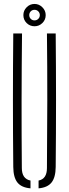

<svg xmlns="http://www.w3.org/2000/svg" viewBox="-20 -974 358 998"><path d="M49 -106Q45.5 -453 49 -800H94.5Q92.5 -626.5 92.2 -450.2Q92 -274 93.5 -100.5Q93.5 -44.5 138.5 -35.5V5Q91.5 1 70.5 -25.5Q49.5 -52 49 -106ZM180.5 5V-35.5Q224 -44 224 -100.5Q225.5 -274 225.8 -450.2Q226 -626.5 224 -800H269.5Q273 -453 269.5 -106Q269 -52 248 -25.5Q227 1 180.5 5ZM159.5 -837.5Q135.5 -837.5 118.5 -854.2Q101.5 -871 101.5 -895.5Q101.5 -919 118.5 -936.2Q135.5 -953.5 159.5 -953.5Q183 -953.5 200.2 -936.2Q217.5 -919 217.5 -895.5Q217.5 -871 200.2 -854.2Q183 -837.5 159.5 -837.5ZM159.5 -868Q171 -868 179 -876Q187 -884 187 -895.5Q187 -907 179 -915Q171 -923 159.5 -923Q147.5 -923 139.8 -915Q132 -907 132 -895.5Q132 -884 139.8 -876Q147.5 -868 159.5 -868Z"/></svg>

Font: Big Shoulders Stencil Display Light
Style: Regular
Weight: 300
Designer: Patric King
Foundry: XO Type Co
Version: Version 1.000